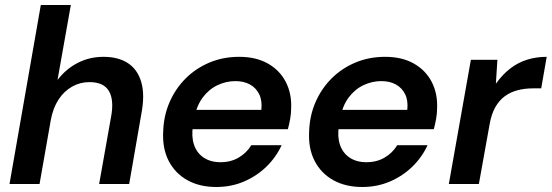

<svg xmlns="http://www.w3.org/2000/svg" viewBox="-20 -735 2204 767"><path d="M18 0 143 -715H263L210 -417H211Q244 -460 291 -484Q338 -508 393 -508Q453 -508 491.5 -482.5Q530 -457 544.5 -406.5Q559 -356 545 -282L496 0H376L424 -270Q436 -336 415 -371.5Q394 -407 337 -407Q300 -407 268 -389Q236 -371 214 -337.5Q192 -304 183 -256L138 0Z M844 12Q777 12 728 -15.5Q679 -43 653.5 -93Q628 -143 632 -211Q634 -273 657.5 -327Q681 -381 721.5 -421.5Q762 -462 816.5 -485Q871 -508 936 -508Q1003 -508 1050.5 -481Q1098 -454 1122 -407Q1146 -360 1143 -301Q1143 -281 1139 -259Q1135 -237 1130 -219H718L731 -296H1024Q1028 -333 1015.5 -358.5Q1003 -384 978.5 -397.5Q954 -411 920 -411Q883 -411 848.5 -394.5Q814 -378 789.5 -345Q765 -312 756 -262L751 -233Q744 -190 755 -157Q766 -124 793.5 -105.5Q821 -87 861 -87Q902 -87 933.5 -105.5Q965 -124 984 -155H1105Q1083 -107 1044.5 -69.5Q1006 -32 955 -10Q904 12 844 12Z M1427 12Q1360 12 1311 -15.5Q1262 -43 1236.5 -93Q1211 -143 1215 -211Q1217 -273 1240.5 -327Q1264 -381 1304.5 -421.5Q1345 -462 1399.5 -485Q1454 -508 1519 -508Q1586 -508 1633.5 -481Q1681 -454 1705 -407Q1729 -360 1726 -301Q1726 -281 1722 -259Q1718 -237 1713 -219H1301L1314 -296H1607Q1611 -333 1598.5 -358.5Q1586 -384 1561.5 -397.5Q1537 -411 1503 -411Q1466 -411 1431.5 -394.5Q1397 -378 1372.5 -345Q1348 -312 1339 -262L1334 -233Q1327 -190 1338 -157Q1349 -124 1376.5 -105.5Q1404 -87 1444 -87Q1485 -87 1516.5 -105.5Q1548 -124 1567 -155H1688Q1666 -107 1627.5 -69.5Q1589 -32 1538 -10Q1487 12 1427 12Z M1773 0 1861 -496H1967L1961 -402H1962Q1988 -438 2018.5 -461.5Q2049 -485 2085.5 -496.5Q2122 -508 2164 -508L2142 -382H2109Q2076 -382 2047.5 -374.5Q2019 -367 1996.5 -350.5Q1974 -334 1958.5 -306.5Q1943 -279 1936 -239L1893 0Z"/></svg>

Font: DM Sans 28pt SemiBold
Style: Italic
Weight: 600
Italic angle: -10°
Version: Version 4.004;gftools[0.9.30]